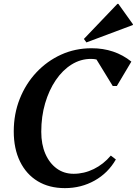

<svg xmlns="http://www.w3.org/2000/svg" viewBox="-20 -955 706 991"><path d="M315 16Q234 16 175 -19.5Q116 -55 83.5 -121Q51 -187 51 -277Q51 -367 82 -445Q113 -523 168 -581.5Q223 -640 295.5 -673Q368 -706 453 -706Q572 -706 658 -637L583 -511H562L478 -648Q465 -651 450 -651Q396 -651 349.5 -622Q303 -593 268 -541.5Q233 -490 213 -422Q193 -354 193 -275Q193 -210 214 -161.5Q235 -113 272.5 -85.5Q310 -58 360 -58Q414 -58 464 -82.5Q514 -107 552 -152L578 -132Q538 -62 468.5 -23Q399 16 315 16ZM426 -736 413 -754 586 -935H591L666 -830V-826Z"/></svg>

Font: Platypi Medium
Style: Italic
Weight: 500
Italic angle: -13°
Designer: David Sargent
Foundry: Bolt Cutter Type
Version: Version 1.200; ttfautohint (v1.8.4.7-5d5b)